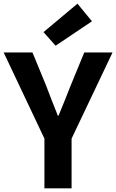

<svg xmlns="http://www.w3.org/2000/svg" viewBox="-26 -1026 633 1046"><path d="M216 0H364V-271L587 -740H433L359 -560C338 -505 316 -453 293 -396H289C266 -453 246 -505 225 -560L151 -740H-6L216 -271ZM277 -777 475 -910 396 -1006 211 -851Z"/></svg>

Font: Source Han Sans SC Bold
Style: Regular
Weight: 700
Designer: Ryoko NISHIZUKA (kana & ideographs); Paul D. Hunt (Latin, Greek & Cyrillic); Wenlong ZHANG (bopomofo); Sandoll Communica
Foundry: Adobe Systems Incorporated
Version: Version 1.001;PS 1.001;hotconv 1.0.78;makeotf.lib2.5.61930